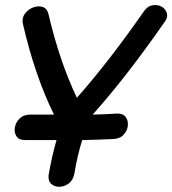

<svg xmlns="http://www.w3.org/2000/svg" viewBox="-20 -552 676 754"><path d="M171 134Q168 158 181 170Q194 182 213.5 181.5Q233 181 250 168.5Q267 156 272 130Q285 53 303 -2Q363 -3 424 -6Q451 -7 465.5 -23Q480 -39 482 -58.5Q484 -78 473.5 -92.5Q463 -107 439 -106Q394 -103 344 -102Q478 -252 623 -461Q640 -481 635.5 -499Q631 -517 614.5 -526Q598 -535 577.5 -531Q557 -527 542 -503Q405 -307 282 -168Q214 -310 170 -498Q164 -520 146.5 -525Q129 -530 109.5 -522.5Q90 -515 77.5 -498Q65 -481 70 -458Q117 -254 192 -102H99Q73 -102 57.5 -87Q42 -72 38.5 -52Q35 -32 44.5 -17Q54 -2 78 -2H202Q185 56 171 134Z"/></svg>

Font: Balsamiq Sans
Style: Italic
Weight: 400
Italic angle: -12°
Designer: Michael Angeles
Foundry: Balsamiq SRL
Version: Version 1.020; ttfautohint (v1.8.4.7-5d5b);gftools[0.9.26]